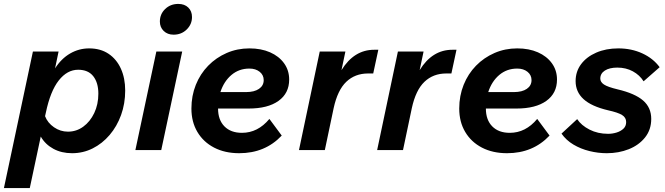

<svg xmlns="http://www.w3.org/2000/svg" viewBox="-43 -766 3392 980"><path d="M-23 194 125 -503H256L238 -417Q270 -467 315 -493Q360 -519 412 -519Q470 -519 511 -491.5Q552 -464 574 -415.5Q596 -367 596 -304Q596 -237 575 -179Q554 -121 516.5 -77Q479 -33 430 -8.5Q381 16 325 16Q271 16 229.5 -6.5Q188 -29 165 -69L109 194ZM191 -191 187 -173Q200 -139 232.5 -116.5Q265 -94 304 -94Q347 -94 382 -119.5Q417 -145 438 -189Q459 -233 459 -288Q459 -344 433 -377Q407 -410 356 -410Q300 -410 257 -355.5Q214 -301 191 -191Z M773 -656Q773 -694 800 -720Q827 -746 867 -746Q899 -746 918 -727.5Q937 -709 937 -679Q937 -642 910 -615.5Q883 -589 843 -589Q812 -589 792.5 -608Q773 -627 773 -656ZM648 0 755 -503H887L780 0Z M1395 -74Q1310 16 1178 16Q1105 16 1050 -12.5Q995 -41 964.5 -92.5Q934 -144 934 -212Q934 -277 956.5 -333Q979 -389 1019.5 -430.5Q1060 -472 1114 -495.5Q1168 -519 1230 -519Q1290 -519 1335.5 -499Q1381 -479 1407 -443Q1433 -407 1433 -360Q1433 -290 1378.5 -251Q1324 -212 1226 -212H1070Q1070 -154 1102.5 -121Q1135 -88 1192 -88Q1273 -88 1332 -159ZM1230 -416Q1177 -416 1138.5 -383.5Q1100 -351 1082 -296H1213Q1255 -296 1279 -312.5Q1303 -329 1303 -357Q1303 -383 1282.5 -399.5Q1262 -416 1230 -416Z M1483 0 1589 -503H1720L1700 -408Q1764 -512 1867 -512H1888L1862 -391H1836Q1769 -391 1724.5 -348.5Q1680 -306 1660 -214L1615 0Z M1882 0 1988 -503H2119L2099 -408Q2163 -512 2266 -512H2287L2261 -391H2235Q2168 -391 2123.5 -348.5Q2079 -306 2059 -214L2014 0Z M2762 -74Q2677 16 2545 16Q2472 16 2417 -12.5Q2362 -41 2331.5 -92.5Q2301 -144 2301 -212Q2301 -277 2323.5 -333Q2346 -389 2386.5 -430.5Q2427 -472 2481 -495.5Q2535 -519 2597 -519Q2657 -519 2702.5 -499Q2748 -479 2774 -443Q2800 -407 2800 -360Q2800 -290 2745.5 -251Q2691 -212 2593 -212H2437Q2437 -154 2469.5 -121Q2502 -88 2559 -88Q2640 -88 2699 -159ZM2597 -416Q2544 -416 2505.5 -383.5Q2467 -351 2449 -296H2580Q2622 -296 2646 -312.5Q2670 -329 2670 -357Q2670 -383 2649.5 -399.5Q2629 -416 2597 -416Z M2823 -84 2903 -158Q2924 -126 2966 -104.5Q3008 -83 3061 -83Q3083 -83 3104 -89.5Q3125 -96 3139 -109Q3153 -122 3153 -143Q3153 -166 3132 -179Q3111 -192 3061 -203Q2976 -223 2935.5 -260Q2895 -297 2895 -352Q2895 -401 2923 -438.5Q2951 -476 3000.5 -497.5Q3050 -519 3113 -519Q3180 -519 3235.5 -493.5Q3291 -468 3324 -423L3242 -351Q3222 -383 3187 -402Q3152 -421 3108 -421Q3068 -421 3044.5 -406Q3021 -391 3021 -365Q3021 -347 3040 -334.5Q3059 -322 3109 -310Q3198 -289 3239.5 -253Q3281 -217 3281 -159Q3281 -104 3249.5 -64.5Q3218 -25 3166.5 -4.5Q3115 16 3054 16Q3010 16 2965.5 5Q2921 -6 2884 -28Q2847 -50 2823 -84Z"/></svg>

Font: Wix Madefor Text
Style: Bold Italic
Weight: 700
Italic angle: -12°
Designer: Dalton Maag Ltd
Foundry: Dalton Maag Ltd
Version: Version 3.100